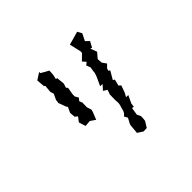

<svg xmlns="http://www.w3.org/2000/svg" viewBox="-173 -1026 1346 1346"><g transform="rotate(-45 500.0 -353.0)"><path d="M725 -765 625 -737 639 -678 645 -650 644 -636 601 -594 623 -569 603 -553 615 -521 610 -492 608 -472 599 -446 569 -381 592 -380 560 -344 588 -326 576 -291 575 -234 577 -217 576 -198 561 -143 553 -128 537 -112 551 -87 528 -44 526 -31 520 33 561 59 593 57 620 14 623 -10V-31L610 -58L619 -115L634 -112L638 -141L665 -198H643L659 -227L678 -280L663 -294L675 -341L662 -348L698 -410L686 -417L692 -435L716 -459L694 -490L691 -527L725 -567L707 -616L720 -612L743 -655L717 -680L743 -732ZM278 -507 299 -449 307 -438 288 -398 291 -357 310 -341 284 -307 300 -256 345 -260 383 -234 405 -289 410 -308 399 -342 400 -389 391 -410 407 -430 392 -457 393 -480 402 -532 392 -543 402 -574 396 -635H385L393 -672L395 -710L338 -742L337 -754L286 -721L291 -660L299 -655L294 -599L302 -574L282 -531L280 -510Z"/></g></svg>

Font: チョークS
Style: Regular
Weight: 400
Designer: [Stick] Fontworks Inc.
Foundry: [Stick] Fontworks Inc.
Version: Version 1.200;FEAKit 1.0